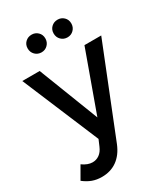

<svg xmlns="http://www.w3.org/2000/svg" viewBox="-231 -842 994 1140"><g transform="rotate(-30 265.5 -271.5)"><path d="M294 75Q269 136 225 167.5Q181 199 121 199Q85 199 55.5 188Q26 177 -2 155L47 70Q83 96 116 96Q142 96 163 81Q184 66 197 35L215 -7L-5 -531H114L273 -121L421 -531H536ZM180 -742Q205 -742 222.5 -725Q240 -708 240 -682Q240 -656 222.5 -638.5Q205 -621 180 -621Q154 -621 136.5 -638.5Q119 -656 119 -682Q119 -708 136.5 -725Q154 -742 180 -742ZM358 -742Q383 -742 400.5 -725Q418 -708 418 -682Q418 -656 400.5 -638.5Q383 -621 358 -621Q332 -621 314.5 -638.5Q297 -656 297 -682Q297 -708 314.5 -725Q332 -742 358 -742Z"/></g></svg>

Font: Alexandria
Style: Regular
Weight: 400
Designer: Mohamed Gaber
Foundry: Kief Type Foundry
Version: Version 5.100